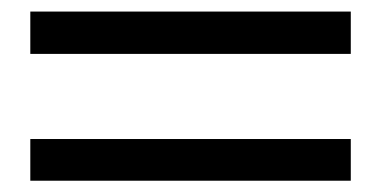

<svg xmlns="http://www.w3.org/2000/svg" viewBox="-20 -451 669 337"><path d="M595.7 -356.4H33.2V-430.7H595.7ZM595.7 -133.8H33.2V-207H595.7Z"/></svg>

Font: BabelStone Tibetan
Style: Regular
Weight: 400
Designer: Christopher J. Fynn
Foundry: BabelStone
Version: Version 10.011 October 1, 2023